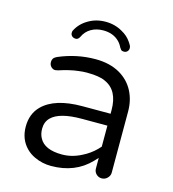

<svg xmlns="http://www.w3.org/2000/svg" viewBox="-102 -752 752 837"><g transform="rotate(15 274.5 -333.5)"><path d="M142.6 -576.2Q148.4 -562.5 165 -562.5Q175.8 -562.5 182.6 -576.2Q194.3 -601.6 217.8 -615.2Q241.2 -628.9 272.5 -628.9Q317.4 -628.9 344.7 -601.6Q355.5 -590.8 362.3 -576.2Q365.2 -571.3 369.1 -566.9Q373 -562.5 381.8 -562.5Q391.6 -562.5 397.5 -568.8Q403.3 -575.2 403.3 -582.5Q403.3 -589.8 401.4 -593.8Q399.4 -597.7 396.5 -602.5Q393.6 -607.4 390.6 -611.3Q375 -633.8 349.6 -647.5Q315.4 -668 272.5 -668Q229.5 -668 195.3 -647.5Q161.1 -627.9 143.6 -593.8Q141.6 -589.8 141.6 -584.5Q141.6 -579.1 142.6 -576.2ZM396.5 -86.9V-39.1Q396.5 -24.4 406.7 -14.2Q417 -3.9 431.6 -3.9Q446.3 -3.9 457 -14.6Q467.8 -25.4 467.8 -39.1V-315.4Q467.8 -366.2 446.3 -407.2Q424.8 -448.2 382.8 -472.7Q336.9 -499 272.5 -499Q187.5 -499 107.4 -464.8Q99.6 -460.9 94.7 -457Q86.9 -449.2 86.9 -436.5Q86.9 -423.8 95.2 -415.5Q103.5 -407.2 113.3 -407.2L125 -409.2Q175.8 -425.8 211.9 -429.7Q232.4 -432.6 250.5 -432.6Q268.6 -432.6 279.3 -431.6Q290 -430.7 299.8 -429.2Q309.6 -427.7 318.4 -425.3Q327.1 -422.9 335 -418.9Q396.5 -391.6 396.5 -302.7V-286.1H269.5Q145.5 -286.1 89.8 -230.5Q53.7 -194.3 53.7 -136.7Q53.7 -79.1 90.8 -42Q107.4 -25.4 128.9 -15.6Q164.1 1 204.1 1Q312.5 1 379.9 -69.3ZM237.3 -59.6Q158.2 -59.6 134.8 -104.5Q125 -122.1 125 -146.5Q125 -176.8 144.5 -196.3Q180.7 -232.4 281.2 -232.4H396.5V-137.7Q388.7 -129.9 383.8 -124Q357.4 -97.7 323.2 -81.1Q281.2 -59.6 237.3 -59.6Z"/></g></svg>

Font: FakePearl
Style: ExtraLight
Weight: 300
Version: Version 1.2